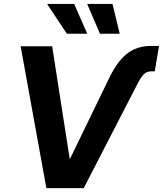

<svg xmlns="http://www.w3.org/2000/svg" viewBox="-20 -965 836 985"><path d="M536.6 -557.1Q578.1 -646 629.2 -687.7Q680.2 -729.5 756.3 -729.5H795.9L773.9 -599.1H757.3Q732.9 -599.1 718.3 -584.5Q703.6 -569.8 688 -540L409.7 0H217.8L85.9 -727.5H247.6L337.4 -151.4H339.8ZM492.7 -792 427.2 -944.8H557.1L594.2 -792ZM322.8 -792 221.7 -944.8H360.4L427.7 -792Z"/></svg>

Font: Inter 28pt
Style: Bold Italic
Weight: 700
Italic angle: -9.3988°
Designer: Rasmus Andersson
Foundry: rsms
Version: Version 4.001;git-66647c0bb